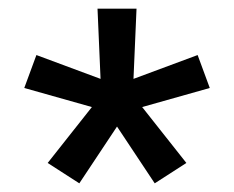

<svg xmlns="http://www.w3.org/2000/svg" viewBox="-20 -836 540 443"><path d="M163 -413 90 -460 192 -589 36 -633 64 -709 212 -654 205 -816H295L288 -654L436 -709L464 -633L308 -589L410 -460L337 -413L250 -544Z"/></svg>

Font: Iosevka Fixed Medium
Style: Regular
Weight: 500
Monospace: yes
Designer: Belleve Invis
Foundry: Belleve Invis
Version: Version 32.3.0